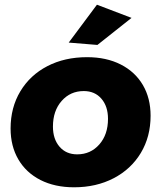

<svg xmlns="http://www.w3.org/2000/svg" viewBox="-20 -790 684 816"><path d="M392 -770 539 -714 394 -599 272 -609ZM620 -298Q620 -209 578.5 -140Q537 -71 463 -32.5Q389 6 295 6Q213 6 152 -25Q91 -56 58 -112.5Q25 -169 25 -244Q25 -333 66.5 -402Q108 -471 181.5 -509Q255 -547 350 -547Q432 -547 493 -516Q554 -485 587 -429Q620 -373 620 -298ZM205 -252Q205 -199 233 -166.5Q261 -134 308 -134Q365 -134 402 -176Q439 -218 439 -285Q439 -338 411 -370.5Q383 -403 336 -403Q279 -403 242 -361Q205 -319 205 -252Z"/></svg>

Font: TypoPRO Montserrat Alternates
Style: Bold Italic
Weight: 700
Italic angle: -11.3°
Designer: Julieta Ulanovsky
Foundry: Julieta Ulanovsky
Version: Version 6.001